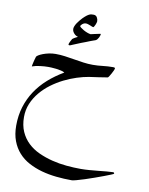

<svg xmlns="http://www.w3.org/2000/svg" viewBox="-104 -597 886 1140"><g transform="rotate(10 339.0 -26.5)"><path d="M649.9 386.7Q649.9 388.2 634 394.8Q618.2 401.4 594 410.4Q569.8 419.4 540.5 429.9Q511.2 440.4 484.4 449Q457.5 457.5 437 463.1Q416.5 468.8 409.2 468.8Q361.3 468.8 314.7 463.9Q268.1 459 225.8 447.3Q183.6 435.5 147.2 416Q110.8 396.5 84.5 367.2Q58.1 337.9 43 298.1Q27.8 258.3 27.8 205.6Q27.8 145.5 43.9 93Q60.1 40.5 89.6 -4.2Q119.1 -48.8 161.1 -86.2Q203.1 -123.5 254.4 -153.3Q247.1 -158.7 232.7 -161.9Q218.3 -165 202.9 -167Q187.5 -168.9 174.1 -169.4Q160.6 -169.9 154.8 -169.9Q132.8 -169.9 105.7 -166.5Q78.6 -163.1 58.1 -155.8Q58.1 -158.2 59.6 -166Q61 -173.8 63.5 -183.3Q65.9 -192.9 68.1 -201.4Q70.3 -210 71.8 -213.9Q72.3 -219.2 82.8 -226.1Q93.3 -232.9 109.4 -239Q125.5 -245.1 145.3 -249.3Q165 -253.4 185.1 -253.4Q213.4 -253.4 241.7 -249.5Q270 -245.6 298.8 -240.7Q327.6 -235.8 356 -231.9Q384.3 -228 412.6 -228Q442.4 -228 472.2 -231.7Q502 -235.4 535.2 -235.4Q539.1 -235.4 542.7 -234.4Q546.4 -233.4 546.4 -228Q546.4 -225.6 542 -216.3Q537.6 -207 532 -196.5Q526.4 -186 521 -178Q515.6 -169.9 513.7 -169.9Q491.7 -166 461.2 -161.6Q430.7 -157.2 402.8 -153.3Q370.1 -147.9 332 -135.7Q293.9 -123.5 256.1 -104.7Q218.3 -85.9 183.8 -60.3Q149.4 -34.7 122.8 -2.9Q96.2 28.8 80.3 66.7Q64.5 104.5 64.5 147.5Q64.5 197.8 81.3 235.6Q98.1 273.4 127 300.8Q155.8 328.1 194.3 345.7Q232.9 363.3 275.6 374Q318.4 384.8 363.3 388.9Q408.2 393.1 449.7 393.1Q473.6 393.1 501.5 390.9Q529.3 388.7 555.7 386Q582 383.3 605 381.1Q627.9 378.9 642.6 378.9Q649.9 378.9 649.9 386.7ZM428.2 -414.1Q428.2 -412.1 426.5 -406.2Q424.8 -400.4 421.6 -394.3Q418.5 -388.2 413.6 -382.3Q408.7 -376.5 402.8 -374.5Q398.9 -373 390.9 -370.4Q382.8 -367.7 372.1 -363.5Q361.3 -359.4 348.4 -354Q335.4 -348.6 322.3 -344.2Q290.5 -332 275.6 -325Q260.7 -317.9 255.4 -317.9Q250 -317.9 250 -323.2Q250 -325.7 252 -330.6Q253.9 -335.4 256.6 -340.6Q259.3 -345.7 262 -350.6Q264.6 -355.5 265.6 -357.4Q267.6 -359.4 271.7 -362.1Q275.9 -364.7 280.8 -367.7Q285.6 -370.6 290.3 -372.6Q294.9 -374.5 297.4 -376Q292 -377.4 285.9 -380.9Q279.8 -384.3 274.7 -389.6Q269.5 -395 265.6 -402.1Q261.7 -409.2 261.7 -418.5Q261.7 -426.3 265.6 -435.5Q269.5 -444.8 275.6 -454.1Q281.7 -463.4 289.3 -472.4Q296.9 -481.4 304.2 -489.3Q316.4 -501.5 325.4 -508.3Q334.5 -515.1 341.3 -518.1Q348.1 -521 354 -521.5Q359.9 -522 366.2 -522Q380.4 -522 387.2 -510.7Q394 -499.5 394 -486.8Q394 -483.4 392.1 -477.1Q390.1 -470.7 387.2 -464.1Q384.3 -457.5 381.3 -453.1Q378.4 -448.7 376.5 -448.7Q374 -448.7 368.9 -450.9Q363.8 -453.1 357.2 -455.8Q350.6 -458.5 343.5 -460.7Q336.4 -462.9 330.6 -462.9Q319.8 -462.9 309.8 -455.1Q299.8 -447.3 299.8 -440.4Q299.8 -438.5 306.9 -432.9Q314 -427.2 324.7 -421.1Q335.4 -415 347.4 -410.4Q359.4 -405.8 368.7 -404.8Q376.5 -406.7 385.5 -408.7Q394.5 -410.6 402.6 -412.4Q410.6 -414.1 416.5 -415.3Q422.4 -416.5 424.3 -417Q425.8 -417 427 -416.7Q428.2 -416.5 428.2 -414.1Z"/></g></svg>

Font: Accordance
Style: Regular
Weight: 400
Version: Version 1.1 (build May 11, 2018) Miklal Software Solutions, 